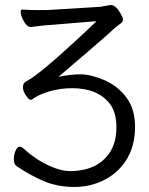

<svg xmlns="http://www.w3.org/2000/svg" viewBox="-20 -726 592 762"><path d="M44 -68Q35 -75 35 -94Q35 -113 42 -128.5Q49 -144 58 -144Q67 -144 83 -128.5Q99 -113 131 -92Q205 -47 258 -47Q311 -47 351.5 -65.5Q392 -84 417 -123Q442 -162 442 -221Q442 -280 416 -314Q368 -376 266 -376Q219 -376 175 -363Q131 -350 107 -331Q106 -330 100.5 -330Q95 -330 83 -347Q71 -364 71 -380Q71 -396 84 -403Q135 -429 291 -574Q328 -608 363 -642L181 -627Q160 -626 141.5 -623.5Q123 -621 104 -619H102Q84 -619 68 -654Q62 -669 62 -678.5Q62 -688 68 -688Q101 -686 126 -686H161Q172 -686 181 -687L378 -699L418 -706H422Q442 -704 461 -668Q468 -656 468 -647.5Q468 -639 459 -633L438 -617Q405 -586 325.5 -518Q246 -450 212 -421Q259 -431 299.5 -431Q340 -431 393 -408.5Q446 -386 481 -340Q516 -294 516 -222.5Q516 -151 485 -97.5Q454 -44 398 -14Q342 16 275 16Q208 16 153 -7.5Q98 -31 44 -68Z"/></svg>

Font: LXGW WenKai TC
Style: Regular
Weight: 400
Designer: LXGW / Fontworks Inc.
Foundry: LXGW / Fontworks Inc.
Version: Version 1.330